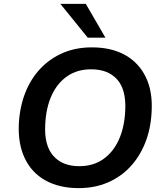

<svg xmlns="http://www.w3.org/2000/svg" viewBox="-20 -959 844 989"><path d="M385 10Q286 10 214.5 -29.5Q143 -69 107.5 -144Q72 -219 77 -322Q82 -410 110.5 -482Q139 -554 188.5 -606Q238 -658 304.5 -686.5Q371 -715 453 -715Q554 -715 624.5 -675.5Q695 -636 731 -562Q767 -488 761 -384Q757 -296 728 -223.5Q699 -151 650 -99Q601 -47 534 -18.5Q467 10 385 10ZM388 -103Q460 -103 511.5 -139Q563 -175 592 -239Q621 -303 625 -388Q631 -495 584.5 -548.5Q538 -602 449 -602Q378 -602 326.5 -566.5Q275 -531 246 -467.5Q217 -404 213 -318Q207 -211 254 -157Q301 -103 388 -103ZM432 -765 291 -939H422L523 -765Z"/></svg>

Font: Nunito Sans 10pt
Style: Bold Italic
Weight: 700
Italic angle: -9°
Designer: Vernon Adams
Foundry: Vernon Adams
Version: Version 3.101;gftools[0.9.27]